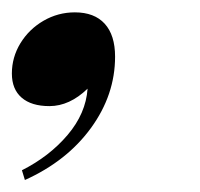

<svg xmlns="http://www.w3.org/2000/svg" viewBox="-23 -161 330 317"><path d="M18.1 136.2 13.2 120.1Q58.6 97.2 88.6 61.8Q118.7 26.4 121.6 -14.6Q91.8 14.2 58.6 14.2Q28.8 14.2 12.7 0.2Q-3.4 -13.7 -3.4 -39.6Q-3.4 -66.4 10.7 -89.6Q24.9 -112.8 48.8 -126.7Q72.8 -140.6 100.6 -140.6Q132.8 -140.6 149.9 -121.8Q167 -103 167 -67.4Q167 -4.4 127.2 50.3Q87.4 105 18.1 136.2Z"/></svg>

Font: TypoPRO Playfair Display SC
Style: Bold Italic
Weight: 700
Italic angle: -14.9847°
Designer: Claus Eggers Sørensen
Foundry: Claus Eggers Sørensen
Version: Version 1.004;PS 001.004;hotconv 1.0.70;makeotf.lib2.5.58329